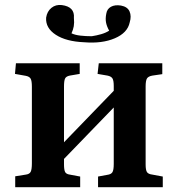

<svg xmlns="http://www.w3.org/2000/svg" viewBox="-20 -775 735 795"><path d="M43 0V-45L87 -52Q102 -54 107 -63.5Q112 -73 112 -99V-416Q112 -440 107 -449Q102 -458 87 -461L42 -469L46 -513H310V-469L269 -462Q254 -459 249.5 -450Q245 -441 245 -416V-186L451 -399V-419Q451 -442 445.5 -450.5Q440 -459 425 -462L384 -469L389 -513H652V-468L611 -462Q594 -459 588.5 -450Q583 -441 583 -417V-94Q583 -71 588.5 -62.5Q594 -54 611 -52L654 -44V0H386V-44L424 -51Q440 -53 445.5 -62Q451 -71 451 -96V-330L245 -117V-95Q245 -72 249.5 -63Q254 -54 269 -52L312 -44V0ZM329 -600Q254 -603 211 -631Q168 -659 171 -702Q175 -728 193 -742.5Q211 -757 236 -754Q290 -747 286 -701Q288 -681 285.5 -666.5Q283 -652 276 -637Q291 -630 313 -627.5Q335 -625 360 -625Q380 -628 399 -633.5Q418 -639 432 -648Q422 -666 419 -682Q416 -698 420 -718Q423 -738 439.5 -747Q456 -756 481 -752Q508 -747 516.5 -727.5Q525 -708 517 -682Q508 -639 455.5 -616.5Q403 -594 329 -600Z"/></svg>

Font: Literata 36pt SemiBold
Style: Regular
Weight: 600
Designer: Latin by Veronika Burian and Jose Scaglione. Greek by Irene Vlachou. Cyrillic by Vera Evstafieva.
Foundry: TypeTogether
Version: Version 3.002